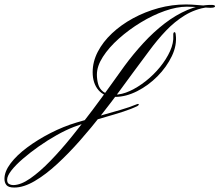

<svg xmlns="http://www.w3.org/2000/svg" viewBox="-295 -557 986 862"><path d="M-231 285Q-257 285 -266 274Q-275 263 -275 246Q-275 213 -247.5 176.5Q-220 140 -173 105Q-126 70 -68.5 40.5Q-11 11 49 -7Q102 -23 152.5 -37Q203 -51 245.5 -63.5Q288 -76 314 -87Q328 -93 328 -88.5Q328 -84 322 -81Q296 -68 259 -56Q222 -44 181.5 -32.5Q141 -21 103 -9.5Q65 2 36 13Q0 27 -41 50Q-82 73 -121 100.5Q-160 128 -192.5 156Q-225 184 -244 208.5Q-263 233 -263 250Q-263 264 -254.5 269Q-246 274 -236 274Q-202 274 -159 244Q-116 214 -68.5 165Q-21 116 27.5 56Q76 -4 121 -64Q166 -124 203 -176Q240 -228 264 -261Q303 -314 348.5 -363.5Q394 -413 444 -451.5Q494 -490 547 -512.5Q600 -535 654 -535Q671 -535 670.5 -528.5Q670 -522 649 -522Q641 -522 619 -523.5Q597 -525 575.5 -526Q554 -527 544 -527Q499 -527 445 -508Q391 -489 337.5 -456.5Q284 -424 239 -384Q194 -344 167 -302Q140 -260 140 -222Q140 -201 145.5 -180Q151 -159 168 -145.5Q185 -132 220 -132Q252 -132 288 -148.5Q324 -165 359.5 -193Q395 -221 423.5 -256Q452 -291 468.5 -327.5Q485 -364 483 -397Q482 -411 487.5 -412.5Q493 -414 494 -401Q500 -354 476.5 -305Q453 -256 412 -214.5Q371 -173 320.5 -147.5Q270 -122 222 -122Q173 -122 147 -152.5Q121 -183 121 -233Q121 -280 144 -324.5Q167 -369 208 -407.5Q249 -446 302.5 -475Q356 -504 416.5 -520.5Q477 -537 540 -537Q564 -537 590.5 -534.5Q617 -532 635 -532Q646 -532 644 -529Q642 -526 637 -525Q580 -516 534.5 -488Q489 -460 450 -419Q411 -378 375 -329Q339 -280 300 -228Q278 -198 242 -149Q206 -100 160.5 -42Q115 16 64.5 73.5Q14 131 -38 179Q-90 227 -139.5 256Q-189 285 -231 285Z"/></svg>

Font: Kapakana
Style: Regular
Weight: 400
Designer: Kousuke Nagai
Version: Version 1.002